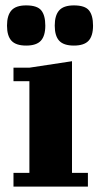

<svg xmlns="http://www.w3.org/2000/svg" viewBox="-20 -692 366 712"><path d="M30 -441H89L247 -465V-51H306V0H30V-51H89V-391H30ZM6 -597Q6 -635 22.5 -653.5Q39 -672 77 -672Q118 -672 133 -653.5Q148 -635 148 -597Q148 -559 131.5 -541Q115 -523 77 -523Q39 -523 22.5 -541Q6 -559 6 -597ZM183 -597Q183 -635 199.5 -653.5Q216 -672 254 -672Q295 -672 310 -653.5Q325 -635 325 -597Q325 -559 308.5 -541Q292 -523 254 -523Q216 -523 199.5 -541Q183 -559 183 -597Z"/></svg>

Font: Bigshot One
Style: Regular
Weight: 400
Designer: Gesine Todt
Foundry: Gesine Todt
Version: Version 1.001